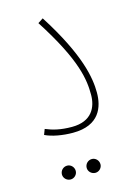

<svg xmlns="http://www.w3.org/2000/svg" viewBox="-97 -488 502 712"><g transform="rotate(-15 153.5 -132.0)"><path d="M32 -15C59 -2 99 5 138 5C241 5 262 -62 262 -116C262 -172 247 -265 139 -434L119 -421C231 -247 239 -170 239 -114C239 -67 217 -17 140 -17C96 -17 66 -25 40 -36ZM180 170C194 170 206 158 206 144C206 129 194 117 180 117C165 117 153 129 153 144C153 158 165 170 180 170ZM85 170C99 170 111 158 111 144C111 129 99 117 85 117C70 117 58 129 58 144C58 158 70 170 85 170Z"/></g></svg>

Font: Noto Sans Arabic ExtCond Thin
Style: Regular
Weight: 100
Width: 2
Designer: Monotype Design Team, Nadine Chahine, Nizar Qandah and Khaled Hosny
Foundry: Monotype Imaging Inc.
Version: Version 2.012